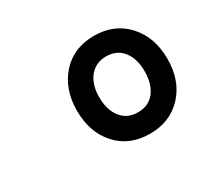

<svg xmlns="http://www.w3.org/2000/svg" viewBox="-78 -842 577 539"><g transform="rotate(-30 210.0 -572.5)"><path d="M127 -572Q127 -642 167 -686.5Q207 -731 273 -731Q339 -731 379.5 -686.5Q420 -642 420 -572Q420 -502 379.5 -458Q339 -414 273 -414Q207 -414 167 -458Q127 -502 127 -572ZM347 -574Q347 -615 327.5 -639.5Q308 -664 274 -664Q240 -664 220 -639.5Q200 -615 200 -574Q200 -533 219.5 -508Q239 -483 274 -483Q309 -483 328 -508Q347 -533 347 -574Z"/></g></svg>

Font: Noto Serif NarrowBlack
Style: Italic
Weight: 900
Width: 4
Italic angle: -12°
Designer: Monotype Design Team
Foundry: Monotype Imaging Inc.
Version: Version 1.001